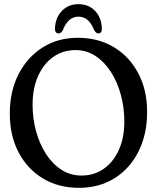

<svg xmlns="http://www.w3.org/2000/svg" viewBox="-20 -891 758 922"><path d="M353.5 -709.5Q452.5 -709.5 527.5 -664Q602.5 -618.5 644.5 -538.2Q686.5 -458 686.5 -353.5Q686.5 -245.5 645 -163.2Q603.5 -81 529.8 -35Q456 11 359.5 11Q261 11 186.2 -34Q111.5 -79 69.2 -159.5Q27 -240 27 -345.5Q27 -452.5 69 -534.5Q111 -616.5 184.5 -663Q258 -709.5 353.5 -709.5ZM577 -307.5Q577 -373.5 560.5 -435Q544 -496.5 513 -545Q482 -593.5 439 -622Q396 -650.5 343 -650.5Q282 -650.5 235.5 -617.5Q189 -584.5 162.8 -525.5Q136.5 -466.5 136.5 -388Q136.5 -322.5 153 -261.5Q169.5 -200.5 200.5 -152.2Q231.5 -104 274.8 -76Q318 -48 371.5 -48Q432 -48 478.2 -80.5Q524.5 -113 550.8 -171.2Q577 -229.5 577 -307.5ZM357 -811Q306.5 -811 282 -746.5Q273 -730.5 262 -730.5Q242.5 -730.5 244 -757Q247 -808 278 -839.5Q309 -871 357 -871Q405 -871 435.8 -839.5Q466.5 -808 469 -757Q471 -730.5 451.5 -730.5Q441.5 -730.5 432 -746.5Q407 -811 357 -811Z"/></svg>

Font: Fraunces 144pt S100
Style: Regular
Weight: 400
Version: Version 1.000; ttfautohint (v1.8.3)